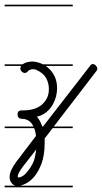

<svg xmlns="http://www.w3.org/2000/svg" viewBox="-20 -562 436 821"><path d="M291 -280H176Q182 -275 188 -270Q204 -256 214 -234.5Q224 -213 224 -185Q224 -165 218.5 -146Q213 -127 202.5 -110Q192 -93 175.5 -80.5Q159 -68 138 -63Q146 -54 152 -42Q157 -32 161 -21H164L364 -279Q369 -288 377 -288Q384 -288 390 -281.5Q396 -275 396 -269Q396 -262 392 -258L210 -21H291V-14H205L171 30V48Q171 102 157.5 137.5Q144 173 126 194Q108 215 88 224Q75 230 66 232H291V239H0V232H46Q36 229 30 221Q21 210 21 195Q21 168 51 128L134 19Q132 0 126 -14H0V-21H123Q119 -29 114 -36Q98 -54 73 -54Q55 -55 55 -73Q55 -90 73 -90H79Q103 -90 122.5 -95.5Q142 -101 156.5 -112.5Q171 -124 180 -141Q189 -158 189 -181Q189 -207 177 -228.5Q165 -250 134 -264Q129 -266 120 -266Q112 -266 106 -262.5Q100 -259 100 -258Q93 -250 87 -250Q79 -250 73 -256Q67 -262 67 -268Q67 -275 70 -280H0V-287H76Q81 -290 87 -293Q95 -296 103 -297.5Q111 -299 116 -299Q133 -299 152 -292Q158 -290 164 -287H291ZM126 123Q129 112 131 101Q133 90 135 77L79 149Q67 165 61.5 175Q56 185 56 194Q56 197 59 197Q65 197 74 192.5Q83 188 91.5 178.5Q100 169 109.5 155Q119 141 126 123ZM291 -535H0V-542H291Z"/></svg>

Font: Gruenewald VA 1. Klasse
Style: Regular
Weight: 400
Designer: Peter Wiegel
Foundry: Peter Wiegel, nach dem Schriftentwurf von Dr. H. Gr¸newald
Version: Version 0.007